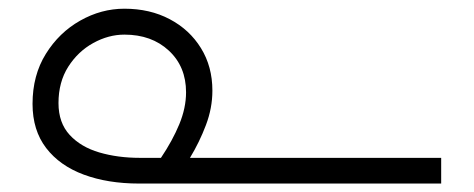

<svg xmlns="http://www.w3.org/2000/svg" viewBox="-20 -416 1115 452"><path d="M480 -202.6Q480 -161.6 464.8 -121.6Q449.7 -81.5 427.2 -44.4H1018.6V16.1H307.1Q233.9 16.1 177.2 -4.9Q120.6 -25.9 88.6 -67.6Q56.6 -109.4 56.6 -171.4Q56.6 -238.8 87.9 -289.1Q119.1 -339.4 168.7 -367.4Q218.3 -395.5 272.9 -395.5Q333 -395.5 379.6 -370.8Q426.3 -346.2 453.1 -302.7Q480 -259.3 480 -202.6ZM309.1 -44.4H358.9Q386.2 -85 402.1 -123.5Q418 -162.1 418 -198.7Q418 -259.3 377.4 -296.9Q336.9 -334.5 272.9 -334.5Q235.4 -334.5 199.5 -314.7Q163.6 -294.9 140.6 -258.8Q117.7 -222.7 117.7 -173.3Q117.7 -127 144 -98.4Q170.4 -69.8 213.9 -57.1Q257.3 -44.4 309.1 -44.4Z"/></svg>

Font: Estedad-FD Light
Style: Regular
Weight: 300
Designer: Amin Abedi
Version: Version 7.3